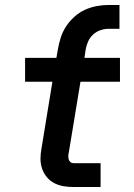

<svg xmlns="http://www.w3.org/2000/svg" viewBox="-20 -753 540 773"><path d="M276 0Q255 0 235 -3.5Q215 -7 198 -16Q181 -25 168.5 -40Q156 -55 149.5 -74Q143 -93 143 -113.5Q143 -134 147 -155L191 -424H81V-520H207L213 -554Q217 -578 224.5 -601.5Q232 -625 246 -646.5Q260 -668 279.5 -685.5Q299 -703 322 -713.5Q345 -724 369.5 -728.5Q394 -733 417 -733H461V-637H417Q401 -637 384.5 -631.5Q368 -626 355 -614Q342 -602 335 -586.5Q328 -571 325 -554L320 -520H463V-424H304L257 -139Q255 -132 255 -125Q255 -118 256.5 -111.5Q258 -105 263.5 -100.5Q269 -96 276 -96H385V0Z"/></svg>

Font: Iosevka SS04 Oblique
Style: Bold
Weight: 700
Italic angle: -9°
Monospace: yes
Designer: Belleve Invis
Foundry: Belleve Invis
Version: Version 19.0.0; ttfautohint (v1.8.4)